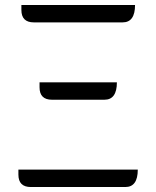

<svg xmlns="http://www.w3.org/2000/svg" viewBox="-20 -752 628 772"><path d="M104 0Q54 0 54 -50V-70H534Q534 0 484 0ZM189 -351Q139 -351 139 -401V-421H450Q450 -351 400 -351ZM116 -662Q66 -662 66 -712V-732H523Q523 -662 473 -662Z"/></svg>

Font: Swei Half Moon CJK TC
Style: DemiLight
Weight: 350
Version: Version 2.125